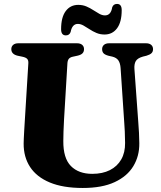

<svg xmlns="http://www.w3.org/2000/svg" viewBox="-20 -915 800 954"><path d="M597.4 -304.8 579.2 -576.7Q577.5 -601.5 568 -615.1Q558.5 -628.6 538.2 -633.6L519.4 -637.9Q501.7 -642.6 494.5 -650.3Q487.4 -658 487.4 -670.9Q487.4 -684 496.5 -692Q505.7 -700 522.2 -700H705.2Q722.2 -700 731.3 -692Q740.4 -684 740.4 -670.9Q740.4 -657.9 732.6 -650.6Q724.8 -643.2 708 -638.2L690.1 -633.8Q663.3 -626.2 654.7 -611.4Q646.2 -596.5 647.9 -572.2L667.2 -306.2Q669.4 -280.2 670.6 -255.2Q671.9 -230.2 672.2 -203.2Q672.9 -139.7 642.5 -89.4Q612.2 -39.2 549.8 -10.1Q487.5 19 391.2 19Q293.1 19 227.7 -8.2Q162.3 -35.3 129.7 -85Q97 -134.8 97.5 -202.4Q97.6 -212.5 98.3 -227.8Q99 -243.1 100.3 -266.3Q101.6 -289.4 103.7 -322.2L120.8 -600.3Q121.8 -614.7 115.3 -622.2Q108.7 -629.6 90.8 -633.3L68.6 -637.9Q36.2 -645.2 36.2 -670.8Q36.2 -684 45.4 -692Q54.5 -700 71.5 -700H362.3Q379.3 -700 388.4 -692Q397.5 -684 397.5 -670.8Q397.5 -657.9 389.9 -650.1Q382.3 -642.2 365.1 -638.3L342.1 -633.3Q328.5 -630.4 322.2 -622.9Q316 -615.4 315 -600.9L298.2 -320.8Q296.2 -288.3 295.5 -261.3Q294.8 -234.3 294.6 -214.4Q293.9 -129.1 332.2 -90.1Q370.6 -51.2 438.4 -51.2Q489.4 -51.2 526 -69.7Q562.7 -88.3 582.4 -122.7Q602.1 -157.1 601.5 -204.8Q601.2 -239.9 600 -262.4Q598.8 -284.9 597.4 -304.8ZM499.6 -743.5Q477.6 -743.5 459 -751.4Q440.4 -759.3 424.6 -769.9Q408.8 -780.4 394.6 -788.3Q380.4 -796.2 366.8 -796.2Q338.5 -796.2 330.9 -755.9Q324.9 -739.2 307.2 -739.2Q283.6 -739.2 283.6 -769.9Q283.6 -829.3 306.6 -860Q329.7 -890.8 368.7 -890.8Q391.1 -890.8 409.5 -882.9Q427.9 -875 443.6 -864.6Q459.4 -854.3 473.6 -846.4Q487.9 -838.5 501.6 -838.5Q531.1 -838.5 537.5 -878.7Q543.5 -895.5 561.6 -895.5Q584.7 -895.5 584.7 -864.7Q584.7 -805.3 561.6 -774.4Q538.6 -743.5 499.6 -743.5Z"/></svg>

Font: Fraunces
Style: Regular
Weight: 900
Version: Version 1.000;[b76b70a41]